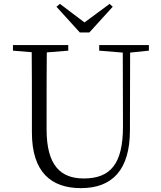

<svg xmlns="http://www.w3.org/2000/svg" viewBox="-20 -958 832 993"><path d="M290 -938 272 -923 393 -790H442L563 -923L547 -938L417 -842ZM493 -696 615 -686 616 -304C616 -111 552 -35 413 -35C294 -35 221 -102 221 -288V-389C221 -491 221 -589 222 -687L333 -696V-725H47V-696L144 -688C145 -589 145 -489 145 -389V-273C145 -66 246 15 399 15C562 15 651 -81 652 -281L653 -686L750 -696V-725H493Z"/></svg>

Font: Noto Serif CJK HK Light
Style: Regular
Weight: 300
Designer: Ryoko NISHIZUKA 西塚涼子 (kana & ideographs); Frank Grießhammer (Latin, Greek & Cyrillic); Wenlong ZHANG 张文龙 (bopomofo); San
Foundry: Adobe
Version: Version 2.001;hotconv 1.1.0;makeotfexe 2.6.0